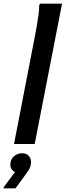

<svg xmlns="http://www.w3.org/2000/svg" viewBox="-36 -780 356 1040"><path d="M40 0 154 -589Q158 -610 163.5 -641Q169 -672 173 -702Q177 -732 176 -751L181 -760H300L152 0ZM45 152Q37 149 28.5 139Q20 129 20 113Q20 83 39.5 66.5Q59 50 84 50Q105 50 118.5 63Q132 76 132 97Q132 121 120.5 139Q109 157 100 169L48 240H-16V234Z"/></svg>

Font: Kufam Medium
Style: Italic
Weight: 500
Italic angle: -11°
Designer: Artur Schmal
Foundry: Original Type
Version: Version 1.301; ttfautohint (v1.8.3)